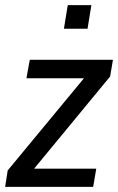

<svg xmlns="http://www.w3.org/2000/svg" viewBox="-28 -728 460 748"><path d="M347 -71 335 0H-8L2 -64L299 -423H75L88 -495H412L401 -430L105 -71ZM313 -616H221L236 -708H328Z"/></svg>

Font: Inria Sans
Style: Italic
Weight: 400
Italic angle: -10°
Designer: Black Foundry Team
Foundry: Black Foundry
Version: Version 1.2; ttfautohint (v1.8.3)